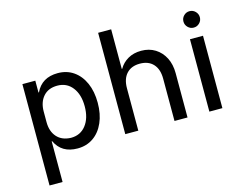

<svg xmlns="http://www.w3.org/2000/svg" viewBox="-117 -891 1636 1281"><g transform="rotate(-15 701.0 -250.0)"><path d="M75.8 200V-500H165V-418.3H168.3Q211.7 -510 321.7 -510Q384.2 -510 430.8 -477.5Q477.5 -445 503.3 -386.7Q529.2 -328.3 529.2 -250Q529.2 -172.5 503.3 -113.8Q477.5 -55 430.8 -22.5Q384.2 10 321.7 10Q211.7 10 169.2 -80.8H165.8V200ZM297.5 -70Q362.5 -70 400.8 -119.2Q439.2 -168.3 439.2 -250Q439.2 -331.7 400.8 -380.8Q362.5 -430 297.5 -430Q235 -430 200.4 -390.4Q165.8 -350.8 165.8 -286.7V-213.3Q165.8 -149.2 200.4 -110.4Q235 -71.7 297.5 -70Z M652.5 0V-700H742.5V-426.7H745.8Q767.5 -465 806.7 -487.5Q845.8 -510 898.3 -510Q952.5 -510 994.2 -484.2Q1035.8 -458.3 1059.2 -412.5Q1082.5 -366.7 1082.5 -305.8V0H992.5V-292.5Q992.5 -357.5 959.6 -393.3Q926.7 -429.2 867.5 -429.2Q808.3 -429.2 775.4 -393.3Q742.5 -357.5 742.5 -292.5V0Z M1233.3 0V-500H1323.3V0ZM1278.3 -568.3Q1255 -568.3 1238.3 -585Q1221.7 -601.7 1221.7 -625Q1221.7 -648.3 1238.3 -665Q1255 -681.7 1278.3 -681.7Q1301.7 -681.7 1318.3 -665Q1335 -648.3 1335 -625Q1335 -601.7 1318.3 -585Q1301.7 -568.3 1278.3 -568.3Z"/></g></svg>

Font: Funnel Sans
Style: Regular
Weight: 400
Designer: NORD ID, Kristian Moeller
Foundry: Dicotype
Version: Version 1.000